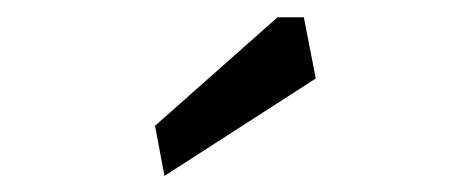

<svg xmlns="http://www.w3.org/2000/svg" viewBox="-20 -727 540 228"><path d="M309.6 -706.5H340.8L355 -633.8L175.3 -518.1L164.1 -577.6Z"/></svg>

Font: Vesper Libre
Style: Regular
Weight: 400
Designer: Robert Keller & Kimya Gandhi
Foundry: Mota Italic
Version: Version 1.058